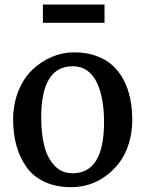

<svg xmlns="http://www.w3.org/2000/svg" viewBox="-20 -796 627 828"><path d="M165 -697.8V-776.4H430.7V-697.8ZM293 -48.8Q428.7 -48.8 428.7 -269.5Q428.7 -321.3 421.1 -363.8Q413.6 -406.2 397.9 -439.7Q382.3 -473.1 356 -491.7Q329.6 -510.3 293.9 -510.3Q157.7 -510.3 157.7 -289.6Q157.7 -219.7 170.9 -167.2Q184.1 -114.7 215.1 -81.8Q246.1 -48.8 293 -48.8ZM36.6 -280.3Q36.6 -347.2 59.3 -403.3Q82 -459.5 119.4 -495.1Q156.7 -530.8 203.4 -550.5Q250 -570.3 299.8 -570.3Q352.1 -570.3 394 -555.4Q436 -540.5 464.8 -514.4Q493.7 -488.3 513.2 -451.2Q532.7 -414.1 541.5 -371.1Q550.3 -328.1 550.3 -278.8Q550.3 -224.6 535.6 -177.2Q521 -129.9 495.6 -95.9Q470.2 -62 436.5 -37.4Q402.8 -12.7 364.7 -0.7Q326.7 11.2 287.1 11.2Q222.7 11.2 173.6 -11.2Q124.5 -33.7 95.2 -74.2Q65.9 -114.7 51.3 -166.5Q36.6 -218.3 36.6 -280.3Z"/></svg>

Font: HaufeMerriweather
Style: Regular
Weight: 400
Designer: Eben Sorkin ( eben@eyebytes.com )
Foundry: Eben Sorkin
Version: Version 1.56